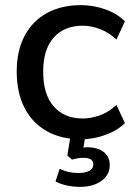

<svg xmlns="http://www.w3.org/2000/svg" viewBox="-20 -533 539 747"><path d="M295 9Q219 9 162.5 -22.5Q106 -54 75.5 -113.5Q45 -173 45 -255Q45 -336 76 -394Q107 -452 163 -482.5Q219 -513 295 -513Q344 -513 390 -496.5Q436 -480 466 -450L433 -379Q405 -406 370 -419.5Q335 -433 302 -433Q230 -433 189 -387Q148 -341 148 -254Q148 -166 189 -119Q230 -72 302 -72Q334 -72 369 -84.5Q404 -97 433 -125L466 -54Q435 -24 388.5 -7.5Q342 9 295 9ZM292 194Q264 194 239.5 188.5Q215 183 196 173L212 124Q230 132 247 136Q264 140 285 140Q312 140 327.5 131.5Q343 123 343 107Q343 81 305 81Q295 81 284.5 82.5Q274 84 260 88L242 72L257 -20H315L302 56L274 47Q286 44 298 42Q310 40 320 40Q359 40 383 58Q407 76 407 110Q407 147 375 170.5Q343 194 292 194Z"/></svg>

Font: Mulish ExtraLight SemiBold
Style: Regular
Weight: 600
Version: Version 3.603